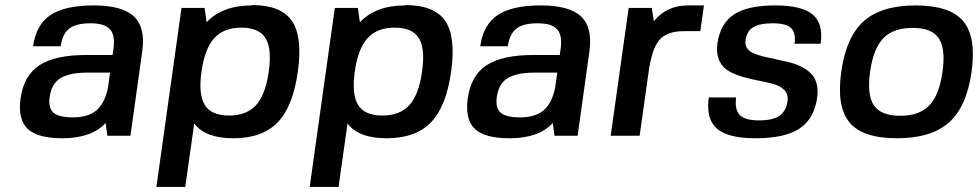

<svg xmlns="http://www.w3.org/2000/svg" viewBox="-20 -531 3825 751"><path d="M393.1 -49.8Q338.4 9.8 223.6 9.8Q126.5 9.8 87.9 -27.3Q49.3 -64.5 60.5 -146Q72.8 -235.4 133.8 -275.6Q194.8 -315.9 317.4 -315.9H420.4L423.8 -339.8Q431.2 -393.1 410.2 -416.5Q389.2 -439.9 334 -439.9Q277.8 -439.9 251 -419.2Q224.1 -398.4 217.3 -350.1H109.4Q121.1 -434.1 177.2 -471.9Q233.4 -509.8 346.7 -509.8Q458.5 -509.8 504.2 -466.3Q549.8 -422.9 536.1 -328.1L490.2 0H399.9ZM410.6 -247.1H329.6Q298.3 -247.1 276.9 -244.4Q255.4 -241.7 231.4 -232.7Q207.5 -223.6 193.1 -203.4Q178.7 -183.1 174.3 -151.9Q168 -108.4 189.5 -90.1Q210.9 -71.8 265.1 -71.8Q325.2 -71.8 358.2 -100.3Q391.1 -128.9 402.8 -190.9Z M965.3 -509.8 965.8 -511.2Q1079.1 -511.2 1121.6 -449.5Q1164.1 -387.7 1145 -251Q1126 -114.3 1065.9 -52.2Q1005.9 9.8 892.6 9.8Q783.2 9.8 739.7 -47.9L704.6 200.2H591.8L689.9 -500H780.3L788.1 -443.8Q849.1 -509.8 965.3 -509.8ZM1031.2 -251Q1043.9 -340.8 1018.6 -381.8Q993.2 -422.9 924.3 -422.9Q855.5 -422.9 818.1 -381.8Q780.8 -340.8 768.1 -251Q755.4 -161.1 781.2 -120.1Q807.1 -79.1 876 -79.1Q944.8 -79.1 981.7 -119.9Q1018.6 -160.6 1031.2 -251Z M1564.9 -509.8 1565.4 -511.2Q1678.7 -511.2 1721.2 -449.5Q1763.7 -387.7 1744.6 -251Q1725.6 -114.3 1665.5 -52.2Q1605.5 9.8 1492.2 9.8Q1382.8 9.8 1339.4 -47.9L1304.2 200.2H1191.4L1289.6 -500H1379.9L1387.7 -443.8Q1448.7 -509.8 1564.9 -509.8ZM1630.9 -251Q1643.6 -340.8 1618.2 -381.8Q1592.8 -422.9 1523.9 -422.9Q1455.1 -422.9 1417.7 -381.8Q1380.4 -340.8 1367.7 -251Q1355 -161.1 1380.9 -120.1Q1406.7 -79.1 1475.6 -79.1Q1544.4 -79.1 1581.3 -119.9Q1618.2 -160.6 1630.9 -251Z M2142.1 -49.8Q2087.4 9.8 1972.7 9.8Q1875.5 9.8 1836.9 -27.3Q1798.3 -64.5 1809.6 -146Q1821.8 -235.4 1882.8 -275.6Q1943.8 -315.9 2066.4 -315.9H2169.4L2172.9 -339.8Q2180.2 -393.1 2159.2 -416.5Q2138.2 -439.9 2083 -439.9Q2026.9 -439.9 2000 -419.2Q1973.1 -398.4 1966.3 -350.1H1858.4Q1870.1 -434.1 1926.3 -471.9Q1982.4 -509.8 2095.7 -509.8Q2207.5 -509.8 2253.2 -466.3Q2298.8 -422.9 2285.2 -328.1L2239.3 0H2148.9ZM2159.7 -247.1H2078.6Q2047.4 -247.1 2025.9 -244.4Q2004.4 -241.7 1980.5 -232.7Q1956.5 -223.6 1942.1 -203.4Q1927.7 -183.1 1923.3 -151.9Q1917 -108.4 1938.5 -90.1Q1960 -71.8 2014.2 -71.8Q2074.2 -71.8 2107.2 -100.3Q2140.1 -128.9 2151.9 -190.9Z M2517.1 -250 2481.9 0H2368.7L2439 -500H2529.3L2537.6 -448.2Q2587.9 -509.8 2670.4 -509.8H2733.4L2719.2 -409.2H2656.2Q2588.9 -409.2 2559.3 -375Q2529.8 -340.8 2517.1 -250Z M2896 -373Q2893.6 -355 2902.3 -342.3Q2911.1 -329.6 2928.2 -322.3Q2945.3 -314.9 2967.8 -309.6Q2990.2 -304.2 3015.4 -299.1Q3040.5 -293.9 3065.7 -287.8Q3090.8 -281.7 3112.5 -271Q3134.3 -260.3 3150.4 -245.1Q3166.5 -230 3173.6 -205.6Q3180.7 -181.2 3176.3 -148.9Q3164.6 -65.9 3107.2 -28.1Q3049.8 9.8 2935.1 9.8Q2827.1 9.8 2783.9 -28.1Q2740.7 -65.9 2752.4 -149.9H2859.4Q2853 -102.1 2873.8 -81.1Q2894.5 -60.1 2948.7 -60.1Q3002.4 -60.1 3028.6 -77.9Q3054.7 -95.7 3060.5 -136.2Q3064 -161.1 3049.3 -177.2Q3034.7 -193.4 3008.8 -201.2Q2982.9 -209 2951.2 -214.8Q2919.4 -220.7 2888.2 -229.5Q2856.9 -238.3 2831.8 -252.2Q2806.6 -266.1 2793.7 -293.7Q2780.8 -321.3 2786.1 -360.8Q2797.4 -439 2850.8 -474.4Q2904.3 -509.8 3012.2 -509.8Q3116.7 -509.8 3158.9 -474.1Q3201.2 -438.5 3189.9 -359.9H3087.9Q3093.8 -402.8 3074 -421.4Q3054.2 -439.9 3002.4 -439.9Q2950.7 -439.9 2925.8 -424.3Q2900.9 -408.7 2896 -373Z M3562 -509.8Q3695.8 -509.8 3747.6 -448.2Q3799.3 -386.7 3780.3 -250Q3761.2 -113.8 3691.9 -52Q3622.6 9.8 3488.8 9.8Q3354.5 9.8 3303 -51.8Q3251.5 -113.3 3270.5 -250Q3289.6 -386.7 3358.6 -448.2Q3427.7 -509.8 3562 -509.8ZM3383.3 -250Q3370.6 -159.2 3398.4 -118.7Q3426.3 -78.1 3501.5 -78.1Q3576.2 -78.1 3615 -118.7Q3653.8 -159.2 3666.5 -250Q3679.2 -340.8 3651.9 -381.3Q3624.5 -421.9 3549.8 -421.9Q3474.1 -421.9 3435.1 -381.6Q3396 -341.3 3383.3 -250Z"/></svg>

Font: Fivo Sans Med
Style: Regular
Weight: 450
Designer: Alexander Slobzheninov
Foundry: Alexander Slobzheninov
Version: 1.0